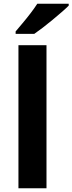

<svg xmlns="http://www.w3.org/2000/svg" viewBox="-20 -1000 385 1020"><path d="M227 0H78V-760H227ZM345 -980V-970Q331 -956 308 -936Q285 -916 258.5 -894Q232 -872 206.5 -852.5Q181 -833 162 -820H63V-833Q79 -852 100.5 -877.5Q122 -903 143 -930.5Q164 -958 178 -980Z"/></svg>

Font: Noto Sans IKEA
Style: Bold
Weight: 600
Designer: Monotype Design Team
Foundry: Monotype Imaging Inc.
Version: Version 2.001